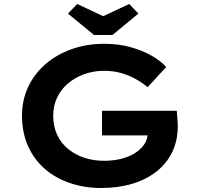

<svg xmlns="http://www.w3.org/2000/svg" viewBox="-20 -930 994 960"><path d="M486 10Q402 10 329 -15Q256 -40 203 -86.5Q150 -133 120 -200Q90 -267 90 -352Q90 -429 120.5 -494.5Q151 -560 206.5 -608.5Q262 -657 337.5 -684Q413 -711 502 -711Q571 -711 630 -695Q689 -679 735.5 -653Q782 -627 811 -595L718 -494Q689 -518 655.5 -536.5Q622 -555 583 -565.5Q544 -576 501 -576Q447 -576 400.5 -559Q354 -542 319 -512Q284 -482 265 -441Q246 -400 246 -352Q246 -297 266.5 -254.5Q287 -212 322.5 -183.5Q358 -155 403.5 -140.5Q449 -126 501 -126Q546 -126 586 -136Q626 -146 655.5 -165Q685 -184 702 -209.5Q719 -235 718 -265L717 -285L738 -253H490V-376H864Q865 -363 866 -348Q867 -333 868 -320Q869 -307 869 -301Q869 -227 841 -169.5Q813 -112 762 -72Q711 -32 641 -11Q571 10 486 10ZM450 -755 320 -862 366 -910 511 -842H481L626 -910L672 -862L542 -755Z"/></svg>

Font: Lexend Giga SemiBold
Style: Regular
Weight: 600
Designer: Bonnie Shaver-Troup, Thomas Jockin
Foundry: Lexend
Version: Version 1.007